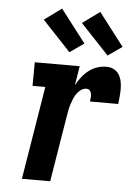

<svg xmlns="http://www.w3.org/2000/svg" viewBox="-54 -810 608 852"><g transform="rotate(5 250.0 -384.0)"><path d="M76 0 144 -415H87L88 -520H288L274 -434Q284 -453 297.5 -470.5Q311 -488 328.5 -501.5Q346 -515 366.5 -521.5Q387 -528 407 -528Q425 -528 439.5 -520.5Q454 -513 462.5 -499.5Q471 -486 474.5 -469.5Q478 -453 478 -436.5Q478 -420 476.5 -402.5Q475 -385 473 -368H347Q348 -377 349 -385.5Q350 -394 348.5 -402.5Q347 -411 341.5 -417Q336 -423 327 -423Q314 -423 302.5 -415Q291 -407 283.5 -396Q276 -385 271 -373Q266 -361 262 -348.5Q258 -336 255.5 -323.5Q253 -311 251 -299L202 0ZM407 -578 281 -712 358 -768 470 -622ZM237 -578 111 -712 188 -768 300 -622Z"/></g></svg>

Font: Iosevka Curly Slab Extrabold
Style: Italic
Weight: 800
Italic angle: -9°
Monospace: yes
Designer: Belleve Invis
Foundry: Belleve Invis
Version: Version 22.1.2; ttfautohint (v1.8.4)